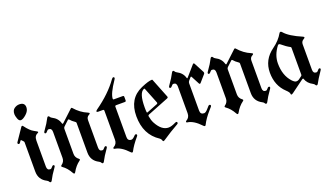

<svg xmlns="http://www.w3.org/2000/svg" viewBox="-67 -1162 2795 1630"><g transform="rotate(-20 1330.5 -347.0)"><path d="M19.5 0ZM79.1 -637.2Q79.1 -672.4 100.6 -687.5Q122.1 -702.6 145.5 -702.6Q195.3 -702.6 195.3 -658.7Q195.3 -626.5 164.3 -598.9Q133.3 -571.3 114.3 -571.3Q97.2 -571.3 88.1 -596.9Q79.1 -622.6 79.1 -637.2ZM19.5 -397.9Q19.5 -401.9 22.5 -406.2L97.7 -516.6Q102.1 -522.9 106.4 -522.9Q110.8 -522.9 114.7 -517.6Q153.8 -464.8 187 -447.8Q217.3 -432.6 217.3 -427.5Q217.3 -422.4 210 -419.4Q178.2 -406.7 178.2 -363.3V-128.4Q178.2 -94.7 206.5 -94.7Q216.3 -94.7 224.6 -106.4Q232.9 -118.2 241.2 -118.2Q250 -118.2 250 -108.4Q250 -104 242.2 -93.3Q204.6 -41.5 183.6 1Q179.2 9.8 172.1 9.8Q165 9.8 161.1 1.5Q157.2 -6.8 145.5 -12.7Q79.1 -45.9 79.1 -119.6V-383.3Q79.1 -390.1 75.2 -393.6Q66.9 -400.9 60.5 -409.2Q58.6 -412.1 55.7 -412.1Q53.2 -412.1 50.3 -408.2L41 -394.5Q36.1 -387.2 31.2 -387.2Q19.5 -387.2 19.5 -397.9Z M264.6 -404.8Q264.6 -409.2 272.5 -419.9Q310.1 -471.7 331.1 -514.2Q335.4 -522.9 342.5 -522.9Q349.6 -522.9 353.5 -514.6Q357.4 -506.3 369.1 -500.5Q418 -476.1 431.6 -427.7Q434.1 -420.9 437 -420.9Q439.9 -420.9 442.9 -423.8L544.9 -519Q549.3 -522.9 552.7 -522.9Q556.2 -522.9 559.1 -519Q607.9 -462.9 669.4 -437.5Q682.6 -432.1 682.6 -426.8Q682.6 -421.4 671.4 -416Q649.4 -404.8 649.4 -376V-128.4Q649.4 -94.7 677.2 -94.7Q687 -94.7 695.3 -106.4Q703.6 -118.2 712.4 -118.2Q721.2 -118.2 721.2 -108.4Q721.2 -104 713.4 -93.3Q676.3 -41.5 654.8 1Q650.4 9.8 643.3 9.8Q636.2 9.8 632.3 1.5Q628.4 -6.8 616.7 -12.7Q550.3 -45.9 550.3 -119.6V-387.2Q550.3 -394 545.4 -397.5Q515.1 -418 499.5 -437.5Q497.6 -439.9 494.9 -439.9Q492.2 -439.9 489.7 -437.5L443.8 -394.5Q435.5 -386.7 435.5 -376.5V-149.9Q435.5 -115.7 464.8 -94.7Q470.2 -90.8 470.2 -86.7Q470.2 -82.5 463.9 -78.1Q423.8 -49.3 396 1Q391.1 9.8 386 9.8Q380.9 9.8 376 1Q347.2 -51.3 308.1 -78.1Q301.8 -82.5 301.8 -86.7Q301.8 -90.8 307.1 -94.7Q336.4 -115.2 336.4 -149.9V-384.8Q336.4 -418.5 308.1 -418.5Q298.3 -418.5 290 -406.7Q281.7 -395 273.2 -395Q264.6 -395 264.6 -404.8Z M753.4 -436Q884.3 -528.8 959 -633.8Q967.3 -645.5 974.6 -645.5Q983.9 -645.5 983.9 -635.7Q983.9 -630.4 976.6 -620.6Q908.2 -520 908.2 -474.6Q908.2 -467.8 915.5 -467.8H996.1Q1006.8 -467.8 1006.8 -457V-425.3Q1006.8 -414.6 996.1 -414.6H917.5Q906.7 -414.6 906.7 -403.8V-129.9Q906.7 -94.7 940.4 -94.7Q953.1 -94.7 975.6 -118.7Q981.9 -125.5 986.8 -125.5Q998 -125.5 998 -115.2Q998 -110.8 992.2 -104Q941.4 -44.4 917.5 2.9Q914.1 9.8 908.7 9.8Q903.3 9.8 897 2.9Q834.5 -64 778.3 -70.8Q770 -71.8 770 -77.6Q770 -83.5 775.4 -86.4Q807.6 -104 807.6 -142.6V-403.8Q807.6 -414.6 797.9 -414.6H754.4Q741.7 -414.6 741.7 -421.1Q741.7 -427.7 753.4 -436Z M1045.9 -267.1Q1045.9 -427.2 1176.3 -483.9Q1244.6 -513.7 1275.9 -513.7Q1279.3 -513.7 1280.8 -510.3L1350.1 -335.9Q1351.6 -333 1351.6 -330.1Q1351.6 -323.7 1343.3 -320.3L1152.8 -244.6Q1144 -241.2 1144 -234.9Q1144 -232.4 1144.5 -230Q1150.9 -193.4 1164.6 -167.5Q1209.5 -83.5 1272 -83.5Q1297.4 -83.5 1336.4 -103Q1343.3 -106.4 1346.2 -106.4Q1356.4 -106.4 1356.4 -94.7Q1356.4 -89.4 1347.7 -84.5Q1275.4 -43.9 1205.6 3.4Q1196.3 9.8 1190.9 9.8Q1185.5 9.8 1182.4 -2Q1179.2 -13.7 1168 -21Q1045.9 -100.1 1045.9 -267.1ZM1138.2 -314Q1138.2 -280.8 1140.1 -270Q1141.1 -265.6 1143.8 -265.6Q1146.5 -265.6 1149.9 -267.1L1244.6 -304.7Q1251.5 -307.6 1251.5 -313.5Q1251.5 -315.9 1250 -319.3L1194.3 -459.5Q1192.4 -464.4 1189.7 -464.4Q1187 -464.4 1186 -463.9Q1138.2 -445.8 1138.2 -314Z M1392.1 -404.8Q1392.1 -409.2 1399.9 -419.9Q1437 -471.7 1458.5 -514.2Q1462.9 -522.9 1470 -522.9Q1477.1 -522.9 1481 -514.6Q1484.9 -506.3 1496.6 -500.5Q1545.4 -475.6 1558.6 -428.2Q1560.1 -422.9 1562.5 -422.9Q1564.9 -422.9 1567.9 -426.3L1647.9 -518.1Q1652.3 -522.9 1656.2 -522.9Q1660.2 -522.9 1663.6 -516.6L1710 -428.2Q1712.9 -422.9 1712.9 -417.5Q1712.9 -412.1 1708.5 -407.2L1655.8 -346.7Q1651.4 -341.8 1647.5 -341.8Q1643.6 -341.8 1640.1 -348.1L1602.1 -420.4Q1599.6 -424.8 1596.9 -424.8Q1594.2 -424.8 1591.3 -421.4L1571.3 -398.4Q1563 -389.2 1563 -377.4V-129.9Q1563 -94.7 1596.7 -94.7Q1610.8 -94.7 1631.8 -118.7L1649.9 -139.2Q1655.8 -146 1661.1 -146Q1672.4 -146 1672.4 -135.3Q1672.4 -131.3 1666.5 -124.5L1648.4 -104Q1598.6 -47.9 1573.7 2.9Q1570.3 9.8 1564.9 9.8Q1559.6 9.8 1553.2 2.9Q1490.7 -64 1434.6 -70.8Q1426.3 -71.8 1426.3 -77.6Q1426.3 -83.5 1431.6 -86.4Q1463.9 -104 1463.9 -142.6V-384.8Q1463.9 -418.5 1436 -418.5Q1426.3 -418.5 1418 -406.7Q1409.7 -395 1400.9 -395Q1392.1 -395 1392.1 -404.8Z M1740.7 -404.8Q1740.7 -409.2 1748.5 -419.9Q1786.1 -471.7 1807.1 -514.2Q1811.5 -522.9 1818.6 -522.9Q1825.7 -522.9 1829.6 -514.6Q1833.5 -506.3 1845.2 -500.5Q1894 -476.1 1907.7 -427.7Q1910.2 -420.9 1913.1 -420.9Q1916 -420.9 1918.9 -423.8L2021 -519Q2025.4 -522.9 2028.8 -522.9Q2032.2 -522.9 2035.2 -519Q2084 -462.9 2145.5 -437.5Q2158.7 -432.1 2158.7 -426.8Q2158.7 -421.4 2147.5 -416Q2125.5 -404.8 2125.5 -376V-128.4Q2125.5 -94.7 2153.3 -94.7Q2163.1 -94.7 2171.4 -106.4Q2179.7 -118.2 2188.5 -118.2Q2197.3 -118.2 2197.3 -108.4Q2197.3 -104 2189.5 -93.3Q2152.3 -41.5 2130.9 1Q2126.5 9.8 2119.4 9.8Q2112.3 9.8 2108.4 1.5Q2104.5 -6.8 2092.8 -12.7Q2026.4 -45.9 2026.4 -119.6V-387.2Q2026.4 -394 2021.5 -397.5Q1991.2 -418 1975.6 -437.5Q1973.6 -439.9 1970.9 -439.9Q1968.3 -439.9 1965.8 -437.5L1919.9 -394.5Q1911.6 -386.7 1911.6 -376.5V-149.9Q1911.6 -115.7 1940.9 -94.7Q1946.3 -90.8 1946.3 -86.7Q1946.3 -82.5 1939.9 -78.1Q1899.9 -49.3 1872.1 1Q1867.2 9.8 1862.1 9.8Q1856.9 9.8 1852.1 1Q1823.2 -51.3 1784.2 -78.1Q1777.8 -82.5 1777.8 -86.7Q1777.8 -90.8 1783.2 -94.7Q1812.5 -115.2 1812.5 -149.9V-384.8Q1812.5 -418.5 1784.2 -418.5Q1774.4 -418.5 1766.1 -406.7Q1757.8 -395 1749.3 -395Q1740.7 -395 1740.7 -404.8Z M2337.4 -415Q2397.5 -458 2429.7 -515.1Q2434.1 -522.9 2440.7 -522.9Q2447.3 -522.9 2454.1 -514.6Q2494.6 -466.3 2606.4 -418.5Q2616.7 -414.1 2616.7 -408.9Q2616.7 -403.8 2604.5 -397Q2582 -384.3 2582 -358.4V-128.4Q2582 -94.7 2610.4 -94.7Q2620.1 -94.7 2628.4 -106.4Q2636.7 -118.2 2645 -118.2Q2653.8 -118.2 2653.8 -108.4Q2653.8 -104 2646 -93.3Q2606 -34.7 2587.4 1Q2583 9.8 2575.9 9.8Q2568.8 9.8 2564.9 1.5Q2561 -6.8 2549.3 -12.7Q2503.4 -36.1 2488.8 -80.1Q2487.3 -84.5 2484.4 -84.5Q2481.4 -84.5 2477.5 -81.5L2364.7 1.5Q2353.5 9.8 2347.4 9.8Q2341.3 9.8 2341.3 1Q2341.3 -12.7 2314.5 -37.6Q2237.8 -109.4 2237.8 -226.6Q2237.8 -343.8 2337.4 -415ZM2328.6 -277.8Q2328.6 -168.9 2387.7 -104.5Q2409.2 -81.1 2424.3 -81.1Q2439.5 -81.1 2448.7 -87.9L2477.5 -109.4Q2482.9 -113.3 2482.9 -119.6V-363.3Q2482.9 -369.1 2477.1 -372.1Q2445.3 -388.2 2404.3 -422.9Q2397.9 -428.2 2392.1 -428.2Q2386.2 -428.2 2381.3 -421.9Q2328.6 -352.5 2328.6 -277.8Z"/></g></svg>

Font: UnifrakturMaguntia20
Style: Book
Weight: 400
Designer: j. 'mach' wust, Gerrit Ansmann, Georg Duffner, based on a font by Peter Wiegel, original typeface by Carl Albert Fahrenw
Version: Version 2017-03-19